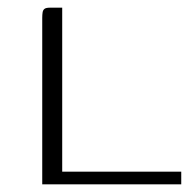

<svg xmlns="http://www.w3.org/2000/svg" viewBox="-20 -480 503 500"><path d="M142 -460V-33H452V0H90V-433Q90 -442 91 -448Q92 -454 96 -457Q100 -460 110 -460Z"/></svg>

Font: Genos Thin Light
Style: Regular
Weight: 300
Version: Version 1.010